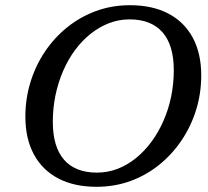

<svg xmlns="http://www.w3.org/2000/svg" viewBox="-20 -707 800 738"><path d="M183 -239Q183 -142.5 226.2 -93Q269.5 -43.5 352.5 -43.5Q394 -43.5 431.8 -58Q469.5 -72.5 502.5 -99.2Q535.5 -126 562.2 -162.2Q589 -198.5 608.2 -242.2Q627.5 -286 637.8 -335.5Q648 -385 648 -437Q648 -533.5 604.5 -583Q561 -632.5 478 -632.5Q437 -632.5 399.2 -618Q361.5 -603.5 328.2 -577Q295 -550.5 268.2 -514.2Q241.5 -478 222.5 -434Q203.5 -390 193.2 -340.8Q183 -291.5 183 -239ZM753.5 -417Q753.5 -348.5 734 -285.2Q714.5 -222 678.2 -168Q642 -114 592.2 -73.8Q542.5 -33.5 481.5 -11.2Q420.5 11 351 11Q265 11 203.8 -21.2Q142.5 -53.5 110 -114Q77.5 -174.5 77.5 -259Q77.5 -327.5 97 -391Q116.5 -454.5 152.5 -508.2Q188.5 -562 238.5 -602.2Q288.5 -642.5 349.5 -664.8Q410.5 -687 479.5 -687Q565.5 -687 626.8 -655Q688 -623 720.8 -562.5Q753.5 -502 753.5 -417Z"/></svg>

Font: Newsreader 16pt 16pt Medium
Style: Italic
Weight: 500
Italic angle: -17°
Version: Version 1.003